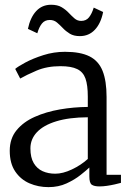

<svg xmlns="http://www.w3.org/2000/svg" viewBox="-20 -777 551 808"><path d="M184 10.5Q141 10.5 104 -5.5Q67 -21.5 44 -55.5Q21 -89.5 21 -142.5Q21 -194 49.8 -229Q78.5 -264 126.2 -285.2Q174 -306.5 232 -316.5Q290 -326.5 349.5 -327V-370.5Q349.5 -418.5 339.8 -446.2Q330 -474 305 -486.2Q280 -498.5 234.5 -498.5Q177.5 -498.5 133.8 -479.8Q90 -461 65 -446.5L44 -487Q54.5 -496.5 86.5 -513.8Q118.5 -531 162.5 -545Q206.5 -559 253.5 -559Q318.5 -559 356.8 -539.8Q395 -520.5 411.8 -478.5Q428.5 -436.5 428.5 -369V-41.5H489V-7.5Q478 -4.5 462.8 -1Q447.5 2.5 430.5 5Q413.5 7.5 398.5 7.5Q377 7.5 366.5 0.5Q356 -6.5 356 -34.5V-72Q344 -60.5 319.2 -40.8Q294.5 -21 260.2 -5.2Q226 10.5 184 10.5ZM212.5 -46Q244.5 -46 282.2 -63.8Q320 -81.5 349.5 -108V-283.5Q270.5 -283 216.8 -266.5Q163 -250 135.5 -220.8Q108 -191.5 108 -152.5Q108 -114 122 -90.5Q136 -67 159.5 -56.5Q183 -46 212.5 -46ZM97.5 -655.5Q107.5 -703.5 132.2 -730.2Q157 -757 195 -757Q222 -757 239.2 -746.8Q256.5 -736.5 269 -723.2Q281.5 -710 293.5 -699.5Q305.5 -689 321.5 -689Q342.5 -689 354.5 -704Q366.5 -719 374.5 -745L414 -726.5Q404.5 -678.5 379.2 -651.8Q354 -625 316 -625Q290.5 -625 273.8 -635.2Q257 -645.5 244.5 -658.8Q232 -672 219.5 -682.5Q207 -693 189.5 -693Q168.5 -693 156.5 -678Q144.5 -663 137 -637Z"/></svg>

Font: Merriweather 36pt Light
Style: Regular
Weight: 300
Designer: Eben Sorkin
Foundry: Eben Sorkin
Version: Version 2.100